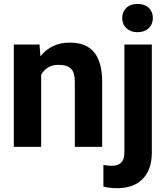

<svg xmlns="http://www.w3.org/2000/svg" viewBox="-20 -758 860 991"><path d="M51.3 0ZM184.1 -528.3 188.5 -467.3Q245.1 -538.1 340.3 -538.1Q424.3 -538.1 465.3 -488.8Q506.3 -439.5 507.3 -341.3V0H366.2V-337.9Q366.2 -382.8 346.7 -403.1Q327.1 -423.3 281.7 -423.3Q222.2 -423.3 192.4 -372.6V0H51.3V-528.3ZM763.7 -528.3V28.8Q763.7 116.2 717.3 164.8Q670.9 213.4 583.5 213.4Q546.9 213.4 513.7 205.1V93.3Q539.1 97.7 558.1 97.7Q622.1 97.7 622.1 29.8V-528.3ZM610.8 -665Q610.8 -696.8 632.1 -717.3Q653.3 -737.8 689.9 -737.8Q726.6 -737.8 747.8 -717.3Q769 -696.8 769 -665Q769 -632.8 747.3 -612.3Q725.6 -591.8 689.9 -591.8Q654.3 -591.8 632.6 -612.3Q610.8 -632.8 610.8 -665Z"/></svg>

Font: Roboto
Style: Bold
Weight: 700
Designer: Google
Version: Version 2.134; 2016; ttfautohint (v1.6)